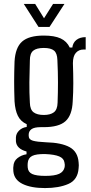

<svg xmlns="http://www.w3.org/2000/svg" viewBox="-20 -789 462 977"><path d="M209 168Q138 168 95 147Q52 126 48 83Q48 78 47.5 71.5Q47 65 48 59Q49 31 69 15.5Q89 0 115 -4V-18Q64 -32 61 -70Q61 -76 61 -80.5Q61 -85 61 -90Q62 -110 77.5 -125Q93 -140 116 -143V-157Q85 -171 71 -199.5Q57 -228 54 -273Q52 -326 52 -373Q52 -420 54 -476Q58 -547 92.5 -577.5Q127 -608 203 -608Q257 -608 288.5 -593.5Q320 -579 335 -547H348Q351 -572 369 -586Q387 -600 416 -600V-537H405Q381 -537 366 -520Q351 -503 351 -467Q353 -412 353 -365Q353 -318 350 -273Q347 -203 313.5 -172.5Q280 -142 203 -142Q199 -142 195 -142Q191 -142 188 -142Q154 -142 140 -131.5Q126 -121 126 -104V-98Q126 -79 147.5 -73Q169 -67 214 -65Q293 -63 334.5 -40Q376 -17 380 37Q382 52 380 67Q376 126 328 147Q280 168 209 168ZM203 -204Q236 -204 254 -217.5Q272 -231 273 -266Q275 -318 275 -370Q275 -422 272 -484Q271 -518 255 -531.5Q239 -545 203 -545Q166 -545 149 -531Q132 -517 132 -482Q130 -421 129.5 -370Q129 -319 132 -266Q133 -231 151 -217.5Q169 -204 203 -204ZM211 106Q258 106 281 95.5Q304 85 309 61Q311 50 308 38Q305 17 281.5 7Q258 -3 211 -5Q164 -6 143.5 4.5Q123 15 121 41Q120 51 121 63Q123 87 144 96.5Q165 106 211 106ZM101 -769H159L204 -696L250 -769H308L232 -652H176Z"/></svg>

Font: Big Shoulders Text
Style: Regular
Weight: 400
Designer: Patric King
Foundry: XO Type Co
Version: Version 1.000; ttfautohint (v1.8.2)